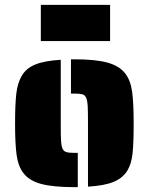

<svg xmlns="http://www.w3.org/2000/svg" viewBox="-20 -762 612 790"><path d="M342 -254Q342 -305 341 -322Q340 -346 335 -358.5Q330 -371 319 -374Q307 -377 286 -377H272V-518H286Q373 -518 422 -504.5Q471 -491 495 -460Q517 -432 523.5 -385.5Q530 -339 530 -254Q530 -175 525.5 -131.5Q521 -88 504 -60Q485 -29 447 -13.5Q409 2 342 6ZM77 -49Q55 -77 48.5 -123Q42 -169 42 -254Q42 -332 47 -376Q52 -420 69 -449Q87 -481 125 -496.5Q163 -512 230 -516V-254Q230 -203 231 -187Q232 -163 237 -151Q242 -139 254 -136Q264 -133 286 -133H300V8H286Q199 8 150 -5Q101 -18 77 -49ZM148 -742H433V-593H148Z"/></svg>

Font: Saira Stencil
Style: Regular
Weight: 400
Designer: Hector Gatti with collaboration of the Omnibus-Type team
Foundry: Omnibus-Type
Version: Version 1.003